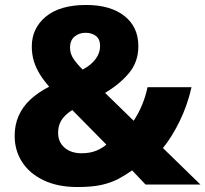

<svg xmlns="http://www.w3.org/2000/svg" viewBox="-20 -743 827 773"><path d="M327 -723Q424 -723 480.5 -679Q537 -635 537 -557Q537 -494 499.5 -449Q462 -404 403 -369L518 -257Q537 -285 551.5 -319.5Q566 -354 574 -392H751Q735 -320 703.5 -255.5Q672 -191 636 -147L787 0H566L512 -57Q485 -38 457 -23Q429 -8 390.5 1Q352 10 292 10Q212 10 155 -17.5Q98 -45 68.5 -91.5Q39 -138 39 -196Q39 -240 55 -276.5Q71 -313 102 -342Q133 -371 178 -394Q156 -419 140.5 -444Q125 -469 116.5 -496.5Q108 -524 108 -556Q108 -629 164.5 -676Q221 -723 327 -723ZM271 -300Q252 -288 239 -274Q226 -260 220 -244Q214 -228 214 -208Q214 -171 240 -148.5Q266 -126 308 -126Q343 -126 368 -136.5Q393 -147 408 -161ZM324 -611Q299 -611 280.5 -596Q262 -581 262 -551Q262 -526 277 -504.5Q292 -483 313 -463Q347 -481 365 -505.5Q383 -530 383 -557Q383 -585 366.5 -598Q350 -611 324 -611Z"/></svg>

Font: Noto Sans Hebrew Thin ExtraBold
Style: Regular
Weight: 800
Version: Version 3.001